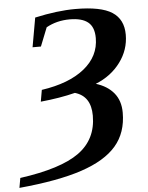

<svg xmlns="http://www.w3.org/2000/svg" viewBox="-101 -710 749 973"><g transform="rotate(-5 274.0 -223.0)"><path d="M104 -209.5 114.3 -268.6Q254.4 -289.1 332 -351.6Q409.7 -414.1 409.7 -506.8Q409.7 -562.5 378.9 -587.4Q348.1 -612.3 286.1 -612.3Q219.7 -612.3 166.5 -582.5L128.9 -487.8H86.4L112.8 -636.7Q228 -662.1 318.4 -662.1Q448.7 -662.1 505.6 -625.2Q562.5 -588.4 562.5 -510.3Q562.5 -433.6 515.6 -370.4Q468.8 -307.1 389.6 -275.4Q448.2 -257.3 480.5 -218Q512.7 -178.7 512.7 -118.2Q512.7 -16.1 455.3 50.5Q397.9 117.2 277.3 157.5Q156.7 197.8 -42 216.3L-33.2 166.5Q175.3 137.7 267.8 71Q360.4 4.4 360.4 -116.2Q360.4 -215.3 279.8 -238.8Q202.6 -219.2 104 -209.5Z"/></g></svg>

Font: Tinos
Style: Bold Italic
Weight: 700
Italic angle: -16.333°
Designer: Steve Matteson
Foundry: Monotype Imaging Inc.
Version: Version 1.23